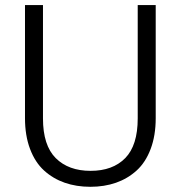

<svg xmlns="http://www.w3.org/2000/svg" viewBox="-20 -719 701 746"><path d="M77.1 -259.8V-699.2H147V-258.8Q147 -154.3 196.5 -104.7Q246.1 -55.2 332 -55.2Q418 -55.2 466.6 -104.7Q515.1 -154.3 515.1 -258.8V-699.2H585V-259.8Q585 -192.4 565.4 -140.4Q545.9 -88.4 511 -56.6Q476.1 -24.9 430.7 -9Q385.3 6.8 331.1 6.8Q276.9 6.8 231.4 -9Q186 -24.9 151.1 -56.6Q116.2 -88.4 96.7 -140.4Q77.1 -192.4 77.1 -259.8Z"/></svg>

Font: SVN-Poppins Light
Style: Regular
Weight: 300
Designer: Ninad Kale (Devanagari), Jonny Pinhorn (Latin)
Foundry: Indian Type Foundry
Version: Version 3.002 2017